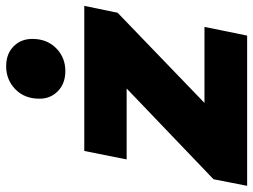

<svg xmlns="http://www.w3.org/2000/svg" viewBox="-144 -720 842 639"><g transform="rotate(-90 277.5 -401.0)"><path d="M-22 0 0 -112 302 -401H66L94 -542H577L554 -431L254 -142H507L478 0ZM360 -605Q319 -605 293.5 -629.5Q268 -654 268 -691Q268 -741 299.5 -771.5Q331 -802 376 -802Q417 -802 442 -777.5Q467 -753 467 -715Q467 -666 436 -635.5Q405 -605 360 -605Z"/></g></svg>

Font: Montserrat ExtraBold
Style: Italic
Weight: 800
Italic angle: -11.3°
Designer: Julieta Ulanovsky
Foundry: Julieta Ulanovsky
Version: Version 9.000; ttfautohint (v1.8.4.7-5d5b)